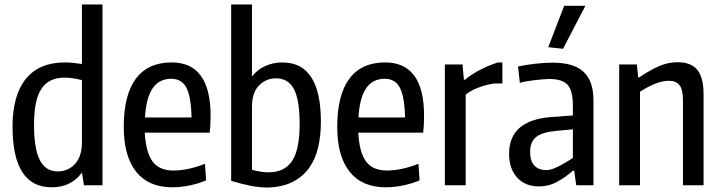

<svg xmlns="http://www.w3.org/2000/svg" viewBox="-20 -828 3221 858"><path d="M211 9Q36 9 36 -262Q36 -402 95.5 -475.5Q155 -549 270 -549Q287 -549 303.5 -547.5Q320 -546 346 -542V-808H438V0H355L347 -54H344Q296 9 211 9ZM238 -62Q260 -62 279.5 -70Q299 -78 314 -94Q329 -110 337.5 -134Q346 -158 346 -190V-470Q322 -476 304 -478.5Q286 -481 267 -481Q198 -481 165 -431Q132 -381 132 -271Q132 -163 158 -112.5Q184 -62 238 -62Z M750 9Q644 9 588.5 -60.5Q533 -130 533 -261Q533 -403 587 -476Q641 -549 747 -549Q921 -549 921 -311Q921 -285 920 -268.5Q919 -252 917 -235H627Q632 -146 662 -106Q692 -66 755 -66Q785 -66 820 -73Q855 -80 896 -96L901 -22Q869 -8 828.5 0.5Q788 9 750 9ZM745 -476Q637 -476 628 -303H836Q834 -396 813 -436Q792 -476 745 -476Z M1176 10Q1139 10 1098.5 2Q1058 -6 1013 -20V-808H1106V-486Q1129 -516 1164.5 -532.5Q1200 -549 1242 -549Q1414 -549 1414 -284Q1414 -224 1402 -171Q1390 -118 1362 -78.5Q1334 -39 1288.5 -15.5Q1243 8 1176 10ZM1180 -58Q1252 -58 1285.5 -109Q1319 -160 1319 -274Q1319 -382 1293.5 -430Q1268 -478 1213 -478Q1169 -478 1137.5 -446Q1106 -414 1106 -350V-69Q1147 -58 1180 -58Z M1704 9Q1598 9 1542.5 -60.5Q1487 -130 1487 -261Q1487 -403 1541 -476Q1595 -549 1701 -549Q1875 -549 1875 -311Q1875 -285 1874 -268.5Q1873 -252 1871 -235H1581Q1586 -146 1616 -106Q1646 -66 1709 -66Q1739 -66 1774 -73Q1809 -80 1850 -96L1855 -22Q1823 -8 1782.5 0.5Q1742 9 1704 9ZM1699 -476Q1591 -476 1582 -303H1790Q1788 -396 1767 -436Q1746 -476 1699 -476Z M1968 -540H2047L2053 -472H2059Q2067 -480 2082.5 -490.5Q2098 -501 2118 -512Q2138 -523 2160.5 -532.5Q2183 -542 2205 -549H2225V-455H2188Q2149 -449 2115 -435.5Q2081 -422 2061 -405V0H1968Z M2388 5Q2327 5 2291 -34.5Q2255 -74 2255 -141Q2255 -291 2444 -305L2540 -312V-357Q2540 -423 2516.5 -449Q2493 -475 2435 -475Q2423 -475 2406 -473.5Q2389 -472 2371 -470Q2353 -468 2335 -465Q2317 -462 2303 -458L2295 -531Q2334 -539 2375 -543.5Q2416 -548 2450 -548Q2544 -548 2588 -507Q2632 -466 2632 -379V0H2555L2546 -65H2540Q2510 -38 2471.5 -16.5Q2433 5 2388 5ZM2421 -68Q2436 -68 2452 -74Q2468 -80 2484 -88.5Q2500 -97 2514.5 -106Q2529 -115 2540 -122V-250L2464 -243Q2402 -237 2375.5 -215.5Q2349 -194 2349 -149Q2349 -109 2367.5 -88.5Q2386 -68 2421 -68ZM2430 -617 2501 -802H2596L2496 -610Z M2747 -540H2826L2832 -482H2836Q2890 -518 2929 -534Q2968 -550 3008 -550Q3068 -550 3096 -516Q3124 -482 3124 -408V0H3032V-381Q3032 -428 3016.5 -447.5Q3001 -467 2970 -467Q2941 -467 2908 -454Q2875 -441 2840 -418V0H2747Z"/></svg>

Font: Encode Sans Compressed
Style: Medium
Weight: 500
Designer: Pablo Impallari, Andres Torresi
Foundry: Pablo Impallari, Andres Torresi
Version: Version 1.000; ttfautohint (v1.00) -l 8 -r 50 -G 200 -x 14 -